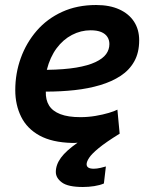

<svg xmlns="http://www.w3.org/2000/svg" viewBox="-20 -558 600 767"><path d="M311 189Q252 189 227.5 171Q203 153 203 129Q203 100 223.5 72Q244 44 290 12Q285 13 279 13Q273 13 268 13Q188 11 138 -16.5Q88 -44 64.5 -91.5Q41 -139 41 -198Q41 -265 63 -326Q85 -387 126.5 -435Q168 -483 228 -510.5Q288 -538 364 -538Q418 -538 456.5 -520.5Q495 -503 515.5 -471.5Q536 -440 536 -397Q536 -348 516.5 -313Q497 -278 462 -255Q427 -232 380 -218Q333 -204 278 -198Q223 -192 163 -192Q162 -159 176 -136.5Q190 -114 221 -102Q252 -90 301 -90Q332 -90 361.5 -95Q391 -100 414.5 -107Q438 -114 449 -120L458 -24Q403 10 374.5 33.5Q346 57 336 72.5Q326 88 326 98Q326 107 333 111.5Q340 116 355 116Q367 116 382 112.5Q397 109 403 107L395 175Q379 182 356.5 185.5Q334 189 311 189ZM167 -279Q237 -280 284.5 -288Q332 -296 361.5 -310Q391 -324 404 -342Q417 -360 417 -382Q417 -398 409 -410.5Q401 -423 384.5 -430Q368 -437 342 -437Q303 -437 267.5 -418.5Q232 -400 206 -365Q180 -330 167 -279Z"/></svg>

Font: Ubuntu Sans Mono SemiBold
Style: Italic
Weight: 600
Italic angle: -13.5°
Monospace: yes
Designer: Dalton Maag Ltd
Foundry: Dalton Maag Ltd
Version: Version 1.006